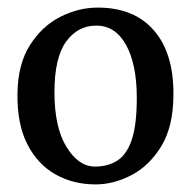

<svg xmlns="http://www.w3.org/2000/svg" viewBox="-20 -825 503 506"><path d="M232 -339Q173 -339 126 -365.5Q79 -392 52 -445Q25 -498 26 -578Q27 -656 59 -706.2Q91 -756.5 139.2 -780.8Q187.5 -805 237.5 -805Q334 -805 386.2 -744.2Q438.5 -683.5 437 -573Q436.5 -491 405 -439.5Q373.5 -388 326.5 -363.5Q279.5 -339 232 -339ZM230.5 -386Q264 -386 288.8 -401.5Q313.5 -417 327 -456Q340.5 -495 340.5 -567Q340.5 -656 312 -707Q283.5 -758 233 -757.5Q185 -757.5 154.2 -715.2Q123.5 -673 123.5 -581.5Q123.5 -489.5 155.2 -437.8Q187 -386 230.5 -386Z"/></svg>

Font: Merriweather
Style: Regular
Weight: 400
Designer: Eben Sorkin
Foundry: Eben Sorkin
Version: Version 2.100; ttfautohint (v1.7.19-72a1) -l 8 -r 50 -G 200 